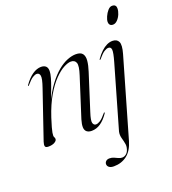

<svg xmlns="http://www.w3.org/2000/svg" viewBox="-154 -744 992 1105"><g transform="rotate(-20 342.0 -192.0)"><path d="M48 -359.5Q47.5 -360.5 47.8 -361.8Q48 -363 49 -365Q74.5 -401.5 101.5 -419.8Q128.5 -438 154 -438Q172.5 -438 183 -428.8Q193.5 -419.5 193.5 -399Q193.5 -383 186.2 -357.8Q179 -332.5 169 -305.8Q159 -279 150.8 -257.2Q142.5 -235.5 141 -226L138.5 -227.5Q165.5 -286 195.8 -326Q226 -366 256 -390.8Q286 -415.5 314.8 -426.8Q343.5 -438 367 -438Q397 -438 408.2 -422.8Q419.5 -407.5 417 -380.5Q414.5 -353.5 403 -318L332.5 -97Q316.5 -48.5 321.5 -33.5Q326.5 -18.5 339.5 -18.5Q351 -18.5 365.8 -27.8Q380.5 -37 402.5 -63.5Q404 -66 405.2 -66.8Q406.5 -67.5 408 -67Q409.5 -66.5 409 -64.8Q408.5 -63 407 -60Q384 -26.5 358.5 -9.2Q333 8 304 8Q285 8 274 -1Q263 -10 262.2 -28.2Q261.5 -46.5 270 -75L347 -315.5Q364.5 -369 357.2 -388.5Q350 -408 326 -408Q308.5 -408 281.8 -394Q255 -380 224.8 -349Q194.5 -318 164.8 -267.5Q135 -217 111 -144.5Q100 -110.5 94.5 -90.5Q89 -70.5 87.2 -59.8Q85.5 -49 85.5 -42.5Q85.5 -35 88.5 -30.8Q91.5 -26.5 91.5 -19.5Q91.5 -9 76.8 -0.5Q62 8 39 8Q21.5 8 18.8 -1.2Q16 -10.5 22 -28.5L121.5 -320Q140 -373 136.5 -390.8Q133 -408.5 117 -408.5Q106.5 -408.5 91.8 -399.2Q77 -390 53.5 -362.5Q52 -360.5 50.8 -359.8Q49.5 -359 48 -359.5ZM624 -346.5 484.5 136.5Q468.5 191.5 434.5 217.5Q400.5 243.5 354 243.5Q335 243.5 325 235.8Q315 228 315 216.5Q315 206.5 322.8 199Q330.5 191.5 344.5 191.5Q359 191.5 370.8 196.8Q382.5 202 393.5 207.2Q404.5 212.5 416 212.5Q430.5 212.5 442.8 201.5Q455 190.5 459.5 167Q461.5 157.5 460.2 147.2Q459 137 456.2 127Q453.5 117 450.8 106.5Q448 96 447.5 85.8Q447 75.5 449.5 65L560 -319Q575.5 -373 573.8 -390.8Q572 -408.5 556 -408.5Q545 -408.5 530.2 -399.2Q515.5 -390 492.5 -362.5Q491 -360.5 489.5 -359.8Q488 -359 487 -359.5Q486 -360.5 486.2 -361.8Q486.5 -363 488 -365Q504.5 -389 522 -405.2Q539.5 -421.5 557 -429.8Q574.5 -438 591.5 -438Q619 -438 628.8 -417.5Q638.5 -397 624 -346.5ZM628 -524.5Q615.5 -524.5 609.5 -531.5Q603.5 -538.5 603.5 -549Q603.5 -562.5 611.8 -581.2Q620 -600 632.5 -614.2Q645 -628.5 658.5 -628.5Q672.5 -628.5 678.2 -621.5Q684 -614.5 683.5 -604Q683.5 -588 675.8 -569.2Q668 -550.5 655.2 -537.5Q642.5 -524.5 628 -524.5Z"/></g></svg>

Font: Fraunces 120pt Light
Style: Italic
Weight: 300
Italic angle: -16°
Version: Version 1.000;[b76b70a41]